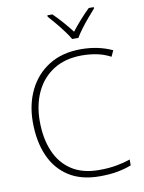

<svg xmlns="http://www.w3.org/2000/svg" viewBox="-102 -1018 821 1097"><g transform="rotate(-10 309.0 -469.0)"><path d="M405 -688Q309 -688 241.5 -646Q174 -604 138.5 -529.5Q103 -455 103 -359Q103 -259 135 -184Q167 -109 230.5 -67.5Q294 -26 389 -26Q445 -26 489.5 -34Q534 -42 571 -55V-21Q536 -7 491 1.5Q446 10 387 10Q280 10 208 -36Q136 -82 99.5 -165.5Q63 -249 63 -360Q63 -464 103.5 -546.5Q144 -629 220.5 -676.5Q297 -724 405 -724Q505 -724 587 -686L571 -651Q531 -672 489 -680Q447 -688 405 -688ZM367 -790Q355 -811 334.5 -838.5Q314 -866 291.5 -893Q269 -920 251 -940V-948H280Q307 -922 335 -890Q363 -858 385 -829Q407 -858 435.5 -890Q464 -922 491 -948H520V-940Q502 -920 479 -893Q456 -866 435.5 -838.5Q415 -811 403 -790Z"/></g></svg>

Font: Noto Sans Arabic UI XLt
Style: Regular
Weight: 200
Designer: Monotype Design Team, Nadine Chahine and Nizar Qandah
Foundry: Monotype Imaging Inc.
Version: Version 2.010; ttfautohint (v1.8.4.7-5d5b)